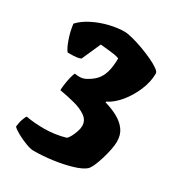

<svg xmlns="http://www.w3.org/2000/svg" viewBox="-164 -663 789 865"><g transform="rotate(30 230.5 -230.0)"><path d="M142 105Q127 105 101.5 95.5Q76 86 52.5 73Q29 60 20 50Q22 28 29 8.5Q36 -11 40 -13Q60 -9 84.5 -7Q109 -5 135 -5Q160 -5 189 -9Q218 -13 244 -21Q251 -27 258.5 -41Q266 -55 271.5 -71.5Q277 -88 277 -101Q277 -130 252.5 -147.5Q228 -165 190 -175Q152 -185 111 -192Q111 -202 113.5 -221.5Q116 -241 120.5 -260Q125 -279 130 -289Q149 -286 161 -287Q173 -288 184 -293Q212 -307 230 -326Q248 -345 256.5 -374.5Q265 -404 265 -446Q253 -451 239 -453Q225 -455 207 -457Q189 -459 166 -461L123 -364Q119 -360 103.5 -357.5Q88 -355 55 -355Q44 -366 30.5 -403.5Q17 -441 12 -481Q36 -507 74 -526Q112 -545 153.5 -555Q195 -565 230 -565Q245 -565 271 -558.5Q297 -552 327.5 -541Q358 -530 385 -517.5Q412 -505 429 -493Q446 -481 446 -472Q446 -429 427 -383.5Q408 -338 378 -302Q348 -266 315 -250V-246Q351 -236 381.5 -219.5Q412 -203 430 -178.5Q448 -154 448 -118Q448 -101 443 -75.5Q438 -50 430 -24Q422 2 413 22Q404 42 395 50Q376 66 334 78.5Q292 91 241 98Q190 105 142 105Z"/></g></svg>

Font: Texturina 12pt Black
Style: Regular
Weight: 900
Designer: Guillermo Torres Carreño
Foundry: Omnibus-Type
Version: Version 1.002